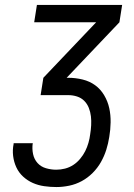

<svg xmlns="http://www.w3.org/2000/svg" viewBox="-20 -755 540 775"><path d="M208 0Q183 0 158.5 -3.5Q134 -7 112.5 -16.5Q91 -26 73.5 -42Q56 -58 46 -79.5Q36 -101 33 -125.5Q30 -150 35 -174Q35 -175 35 -176Q35 -177 35 -177H113Q113 -177 113 -176.5Q113 -176 112 -176Q109 -154 113.5 -133Q118 -112 131.5 -97Q145 -82 165.5 -76Q186 -70 207 -70Q225 -70 242.5 -74.5Q260 -79 275.5 -89Q291 -99 303.5 -114Q316 -129 324 -145Q332 -161 337 -178.5Q342 -196 344 -213Q347 -231 348 -249.5Q349 -268 347 -285.5Q345 -303 338.5 -319.5Q332 -336 320 -348Q308 -360 291 -365.5Q274 -371 256 -371H144L155 -441L368 -665H118L129 -735H473L462 -665L249 -441H256Q285 -441 313.5 -434Q342 -427 364 -411Q386 -395 400.5 -370.5Q415 -346 421 -318.5Q427 -291 426.5 -261Q426 -231 421 -202Q417 -176 409 -150.5Q401 -125 387.5 -101Q374 -77 354 -57Q334 -37 310 -24Q286 -11 259.5 -5.5Q233 0 208 0Z"/></svg>

Font: Iosevka Curly Oblique
Style: Regular
Weight: 400
Italic angle: -9°
Monospace: yes
Designer: Belleve Invis
Foundry: Belleve Invis
Version: Version 11.1.0; ttfautohint (v1.8.3)